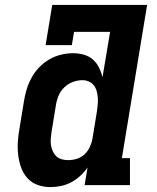

<svg xmlns="http://www.w3.org/2000/svg" viewBox="-20 -755 640 783"><path d="M185 8Q158 8 133 -1Q108 -10 91 -29.5Q74 -49 65.5 -73.5Q57 -98 54 -124.5Q51 -151 53 -179Q55 -207 60 -234L78 -344Q82 -369 89.5 -393Q97 -417 109.5 -439.5Q122 -462 140.5 -481Q159 -500 181.5 -513Q204 -526 229 -532Q254 -538 278 -538Q301 -538 322 -532Q343 -526 358.5 -512.5Q374 -499 383.5 -480Q393 -461 398 -440Q398 -440 398 -440Q398 -440 398 -440L429 -625H282L273 -571H166L193 -735H580L477 -110H510V0H325L337 -72Q325 -54 307.5 -38Q290 -22 270 -11.5Q250 -1 228.5 3.5Q207 8 185 8ZM258 -102Q276 -102 293.5 -107.5Q311 -113 324.5 -125.5Q338 -138 346 -155Q354 -172 357 -189L375 -299Q377 -313 378.5 -327.5Q380 -342 379 -355.5Q378 -369 374.5 -382.5Q371 -396 363 -406.5Q355 -417 342.5 -422.5Q330 -428 316 -428Q296 -428 276.5 -420.5Q257 -413 242 -398.5Q227 -384 219 -365Q211 -346 208 -326L190 -216Q188 -203 187 -189Q186 -175 188 -162.5Q190 -150 195.5 -138Q201 -126 210 -117.5Q219 -109 231.5 -105.5Q244 -102 258 -102Z"/></svg>

Font: Iosevka Curly Slab XBdExObl
Style: Regular
Weight: 800
Width: 7
Italic angle: -9°
Monospace: yes
Designer: Belleve Invis
Foundry: Belleve Invis
Version: Version 11.1.0; ttfautohint (v1.8.3)